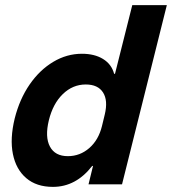

<svg xmlns="http://www.w3.org/2000/svg" viewBox="-20 -720 672 750"><path d="M186.7 10Q122.5 10 82.5 -24.2Q42.5 -58.3 30.4 -118.3Q18.3 -178.3 37.5 -257.5Q56.7 -333.3 95.8 -390Q135 -446.7 187.9 -478.3Q240.8 -510 300 -510Q349.2 -510 382.5 -489.6Q415.8 -469.2 425.8 -431.7H429.2L496.7 -700H631.7L456.7 0H325.8L343.3 -71.7H340Q276.7 10 186.7 10ZM245 -110Q292.5 -110 328.8 -141.7Q365 -173.3 378.3 -227.5L389.2 -272.5Q402.5 -327.5 382.5 -358.8Q362.5 -390 315 -390Q264.2 -390 225.4 -352.5Q186.7 -315 170.8 -250Q155 -185 175 -147.5Q195 -110 245 -110Z"/></svg>

Font: Funnel Sans Light
Style: Bold Italic
Weight: 700
Italic angle: -14.036°
Version: Version 1.000